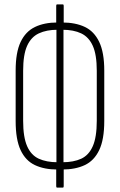

<svg xmlns="http://www.w3.org/2000/svg" viewBox="-20 -763 544 871"><path d="M240 6Q181 6 138.5 -14Q96 -34 73.5 -82Q51 -130 51 -214V-443Q51 -525 73.5 -572.5Q96 -620 138.5 -640.5Q181 -661 240 -661H262Q322 -661 364.5 -641Q407 -621 430 -573Q453 -525 453 -443V-214Q453 -130 430 -82Q407 -34 364.5 -14Q322 6 262 6ZM241 -27H263Q314 -27 348.5 -43Q383 -59 401 -100Q419 -141 419 -215V-442Q419 -515 401 -555Q383 -595 348.5 -611.5Q314 -628 263 -628H241Q191 -628 156 -611.5Q121 -595 103 -555Q85 -515 85 -442V-215Q85 -141 103 -100Q121 -59 156 -43Q191 -27 241 -27ZM239 88Q235 88 235 82V-6L236 -11V-645L235 -649V-737Q235 -743 239 -743H265Q269 -743 269 -737V-649L268 -644V-11L269 -6V82Q269 88 265 88Z"/></svg>

Font: Sofia Sans Extra Condensed ExtraLight
Style: Regular
Weight: 250
Designer: Botio Nikoltchev, Ani Petrova
Foundry: lettersoup
Version: Version 4.101